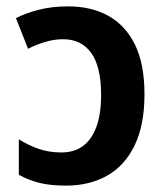

<svg xmlns="http://www.w3.org/2000/svg" viewBox="-20 -572 517 602"><path d="M194 -552Q266 -552 319.5 -522.5Q373 -493 403 -432.5Q433 -372 433 -276Q433 -180 402 -116Q371 -52 315.5 -21Q260 10 187 10Q138 10 104 1.5Q70 -7 39 -24V-135Q70 -116 102 -105Q134 -94 173 -94Q213 -94 240.5 -114.5Q268 -135 282.5 -175Q297 -215 297 -274Q297 -363 266 -406Q235 -449 178 -449Q150 -449 121.5 -440.5Q93 -432 68 -419L30 -515Q58 -530 100 -541Q142 -552 194 -552Z"/></svg>

Font: Noto Sans Display SemiBold
Style: Regular
Weight: 600
Designer: Monotype Design Team
Foundry: Monotype Imaging Inc.
Version: Version 2.003